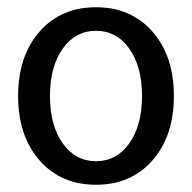

<svg xmlns="http://www.w3.org/2000/svg" viewBox="-20 -505 530 530"><path d="M153 -370.5Q118 -321 118 -240Q118 -159 153 -109.5Q188 -60 245 -60Q302 -60 337 -109.5Q372 -159 372 -240Q372 -321 337 -370.5Q302 -420 245 -420Q188 -420 153 -370.5ZM89 -62.5Q30 -130 30 -240Q30 -350 89 -417.5Q148 -485 245 -485Q342 -485 401 -417.5Q460 -350 460 -240Q460 -130 401 -62.5Q342 5 245 5Q148 5 89 -62.5Z"/></svg>

Font: Glametrix
Style: Bold
Weight: 700
Designer: gluk
Foundry: gluk
Version: Version 0.40